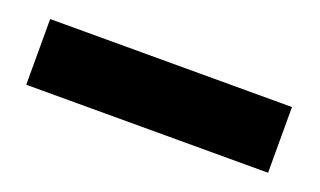

<svg xmlns="http://www.w3.org/2000/svg" viewBox="-32 -483 558 335"><g transform="rotate(20 247.5 -315.0)"><path d="M21 -254H470V-376H21Z"/></g></svg>

Font: Charger Sport
Style: UltNrw
Weight: 1000
Designer: Jasper
Foundry: Cannot Into Space Fonts
Version: Version 1.1